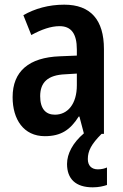

<svg xmlns="http://www.w3.org/2000/svg" viewBox="-20 -573 527 822"><path d="M356 108C356 73 371 44 415 0H425V-363C425 -488 368 -553 255 -553C188 -553 129 -536 80 -508L114 -423C158 -447 198 -461 235 -461C284 -461 309 -430 309 -361V-335L236 -332C104 -327 34 -268 34 -157C34 -62 81 10 172 10C241 10 281 -17 317 -74H320L339 -2C292 38 267 85 267 129C267 193 304 229 377 229C403 229 423 224 438 219V144C429 148 416 152 399 152C372 152 356 136 356 108ZM260 -255 309 -258V-208C309 -128 270 -82 215 -82C176 -82 152 -107 152 -161C152 -220 184 -252 260 -255Z"/></svg>

Font: Noto Sans Lao Condensed SemiBold
Style: Regular
Weight: 600
Width: 3
Designer: Monotype Design Team
Foundry: Monotype Imaging Inc.
Version: Version 2.003